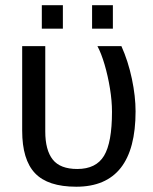

<svg xmlns="http://www.w3.org/2000/svg" viewBox="-20 -705 587 735"><path d="M499 -278.8Q499 9.8 272 9.8Q163.1 9.8 114 -42Q64.9 -93.8 64.9 -204.6V-528.3H153.3V-201.7Q153.3 -130.4 181.9 -94.2Q210.4 -58.1 275.9 -58.1Q347.7 -58.1 378.2 -108.6Q408.7 -159.2 408.7 -276.9Q408.7 -318.8 400.9 -366.7Q393.1 -414.6 380.4 -457.8Q367.7 -501 353 -528.3H444.8Q470.7 -470.7 484.9 -403.3Q499 -335.9 499 -278.8ZM412.1 -685.1V-595.2H332.5V-685.1ZM220.7 -685.1V-595.2H140.1V-685.1Z"/></svg>

Font: Arimo Nerd Font
Style: Regular
Weight: 400
Designer: Steve Matteson
Foundry: Monotype Imaging Inc.
Version: Version 1.33;Nerd Fonts 3.2.1